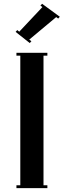

<svg xmlns="http://www.w3.org/2000/svg" viewBox="-20 -973 330 993"><path d="M69.3 -817.5 79.5 -809 199.3 -936.5 189.1 -944.1 197.6 -953.5 289.4 -886.3 280.9 -877 270.7 -884.6 131.3 -768.2 142.4 -759.7 133.9 -750.3 60.8 -808.1ZM65 0V-15H85V-685H65V-700H225V-685H205V-15H225V0Z"/></svg>

Font: Copperplate CC
Style: Regular
Weight: 400
Designer: indestructible type*
Foundry: Cowboy Collective
Version: Version 1.000